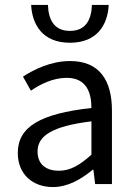

<svg xmlns="http://www.w3.org/2000/svg" viewBox="-20 -745 544 777"><path d="M194 12C255 12 309 -20 355 -58H358L365 0H433V-298C433 -419 383 -498 264 -498C186 -498 118 -464 73 -435L105 -378C143 -404 194 -430 250 -430C330 -430 350 -370 350 -308C143 -285 52 -232 52 -126C52 -39 113 12 194 12ZM218 -54C170 -54 132 -77 132 -132C132 -194 188 -234 350 -254V-119C303 -77 265 -54 218 -54ZM263 -572C375 -572 416 -647 420 -725H352C350 -668 329 -620 263 -620C197 -620 176 -668 174 -725H106C110 -647 151 -572 263 -572Z"/></svg>

Font: Giro Sans Regular
Style: Regular
Weight: 400
Designer: Paul D. Hunt
Foundry: Adobe Systems Incorporated
Version: Version 1.000;PS 1.0;hotconv 1.0.88;makeotf.lib2.5.647800